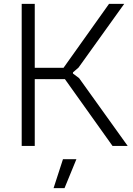

<svg xmlns="http://www.w3.org/2000/svg" viewBox="-20 -760 692 1000"><path d="M308 69H378L316 220H259ZM93 -740H161V-407H311L548 -740H627L389 -408L360 -383V-377L392 -353L645 0H566L318 -348H161V0H93Z"/></svg>

Font: Encode Sans Normal
Style: Light
Weight: 300
Designer: Pablo Impallari, Andres Torresi
Foundry: Pablo Impallari, Andres Torresi
Version: Version 1.000; ttfautohint (v1.00) -l 8 -r 50 -G 200 -x 14 -